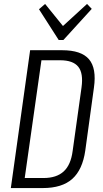

<svg xmlns="http://www.w3.org/2000/svg" viewBox="-20 -955 522 975"><path d="M133 -700H295Q393 -700 432 -654Q471 -608 457 -510L413 -190Q399 -93 347 -46.5Q295 0 197 0H35ZM92 -51H201Q267 -51 303.5 -84.5Q340 -118 349 -189L394 -511Q404 -583 377.5 -616Q351 -649 285 -649H176L196 -688L100 -12ZM446 -910 302 -752H278L178 -908L209 -935L307 -814H290L422 -935Z"/></svg>

Font: Pathway Extreme Condensed ExtraLight
Style: Italic
Weight: 250
Width: 3
Italic angle: -8°
Version: Version 1.001;gftools[0.9.26]